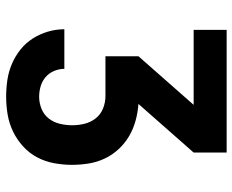

<svg xmlns="http://www.w3.org/2000/svg" viewBox="-88 -688 775 640"><g transform="rotate(90 300.0 -367.5)"><path d="M302 0Q274 0 246.5 -4Q219 -8 193 -19Q167 -30 145 -47.5Q123 -65 108 -88.5Q93 -112 85 -139Q77 -166 77 -194H209Q209 -177 216 -160Q223 -143 236.5 -131.5Q250 -120 267 -115Q284 -110 302 -110Q323 -110 342.5 -118Q362 -126 374.5 -142Q387 -158 392 -178.5Q397 -199 397 -220Q397 -241 392 -261.5Q387 -282 374 -298.5Q361 -315 341 -323Q321 -331 300 -331H167V-441L329 -625H79V-735H488V-625L326 -441Q354 -439 381.5 -431.5Q409 -424 433 -410Q457 -396 476.5 -375Q496 -354 508 -328.5Q520 -303 524.5 -275Q529 -247 529 -219Q529 -190 523.5 -160Q518 -130 504 -103.5Q490 -77 467.5 -56.5Q445 -36 418 -23Q391 -10 361.5 -5Q332 0 302 0Z"/></g></svg>

Font: Iosevka Custom XBdEx
Style: Regular
Weight: 800
Width: 7
Monospace: yes
Designer: Belleve Invis
Foundry: Belleve Invis
Version: Version 11.2.4; ttfautohint (v1.8.4)